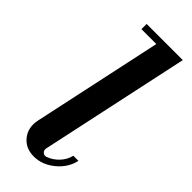

<svg xmlns="http://www.w3.org/2000/svg" viewBox="-246 -789 841 841"><g transform="rotate(45 175.0 -368.0)"><path d="M70.8 -112.8 200.2 -715.8H107.9V-748H332L182.1 -49.8Q180.7 -37.6 189 -30Q197.3 -22.5 209 -25.9Q238.3 -36.1 260.5 -59.8Q282.7 -83.5 289.1 -112.8H320.8Q309.6 -61 265.1 -24.4Q220.7 12.2 168.9 12.2Q117.2 12.2 88.4 -24.4Q59.6 -61 70.8 -112.8Z"/></g></svg>

Font: Fin Serif Display
Style: Italic
Weight: 400
Italic angle: -12°
Designer: J. Blake Harris
Version: Version 1.006;FEAKit 1.0